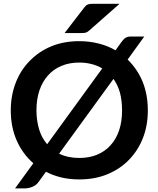

<svg xmlns="http://www.w3.org/2000/svg" viewBox="-20 -951 846 1026"><path d="M586.4 -529.3 295.9 -129.9Q342.3 -106.9 403.8 -106.9Q457 -106.9 499.5 -124.5Q542 -142.6 570.8 -174.8Q600.6 -207.5 616.7 -254.9Q632.3 -301.3 632.3 -361.3Q632.3 -412.1 621.1 -455.6Q609.9 -496.1 586.4 -529.3ZM231.9 -180.2 526.4 -585.4Q499.5 -601.1 470.7 -608.4Q439 -616.7 403.8 -616.7Q350.6 -616.7 309.1 -599.1Q266.1 -581.5 236.8 -548.3Q207 -515.6 190.9 -468.3Q174.8 -420.9 174.8 -361.3Q174.8 -306.2 189.5 -258.3Q202.6 -214.8 231.9 -180.2ZM751 -755.9 662.1 -632.8Q713.9 -582.5 742.2 -514.2Q770 -444.8 770 -361.3Q770 -280.3 744.1 -214.4Q718.3 -147.5 669.4 -97.2Q621.6 -47.9 554.2 -20Q486.8 7.8 403.8 7.8Q353 7.8 309.1 -2.4Q263.7 -13.2 225.6 -33.2L187.5 19.5Q174.3 39.1 152.8 47.4Q131.8 55.7 113.3 55.7H60.5L158.2 -78.6Q100.1 -129.4 68.8 -201.2Q37.6 -272.9 37.6 -361.3Q37.6 -440.4 64 -508.8Q90.3 -576.7 139.2 -626Q188 -676.3 254.4 -703.6Q320.8 -731 403.8 -731Q458 -731 507.8 -718.3Q557.6 -705.6 597.2 -682.1L626.5 -723.1Q628.9 -726.6 633.1 -731.7Q637.2 -736.8 638.7 -738.3Q645 -745.6 649.9 -748.5Q655.8 -752 664.1 -754.4Q671.4 -755.9 682.6 -755.9ZM481 -930.7H618.7L456.5 -787.6Q446.8 -778.8 437.5 -776.4Q429.7 -774.4 414.6 -774.4H325.2L429.7 -910.2Q436.5 -918.9 439.5 -921.4Q445.8 -925.8 450.7 -927.7Q454.6 -929.2 463.9 -930.2Q468.3 -930.7 481 -930.7Z"/></svg>

Font: Lato-SemiBold
Style: Bold
Weight: 500
Designer: Lukasz Dziedzic with Adam Twardoch and Botio Nikoltchev
Foundry: tyPoland Lukasz Dziedzic
Version: ""